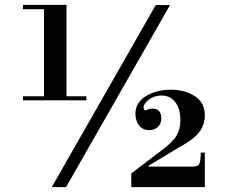

<svg xmlns="http://www.w3.org/2000/svg" viewBox="-20 -774 953 794"><path d="M624 -753H683L253 0H194ZM75 -736V-754H255V-376H337V-359H75V-376H162V-736ZM810 -143H827V0H523V-57L652 -155Q695 -187 710.5 -214Q726 -241 726 -276Q726 -324 705 -351.5Q684 -379 648 -379Q619 -379 596.5 -362.5Q574 -346 574 -329Q574 -318 582 -318Q584 -318 592.5 -321.5Q601 -325 610 -325Q647 -325 647 -284Q647 -261 632.5 -248.5Q618 -236 598 -236Q569 -236 554.5 -256Q540 -276 540 -303Q540 -350 583.5 -376.5Q627 -403 686 -403Q744 -403 785.5 -376.5Q827 -350 827 -296Q827 -228 753 -184L595 -89V-85H777Q797 -85 803.5 -95Q810 -105 810 -143Z"/></svg>

Font: Libre Bodoni
Style: Regular
Weight: 400
Designer: Pablo Impallari, Rodrigo Fuenzalida
Foundry: Pablo Impallari, Rodrigo Fuenzalida
Version: Version 1.001